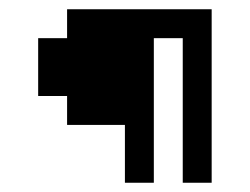

<svg xmlns="http://www.w3.org/2000/svg" viewBox="-20 -395 540 415"><path d="M125 -375H437.5V0H375V-312.5H312.5V0H250V-125H125V-187.5H62.5V-312.5H125Z"/></svg>

Font: Half Eighties
Style: Regular
Weight: 400
Monospace: yes
Designer: Jayvee Enaguas (HarvettFox96)
Version: 20191127.01dev02